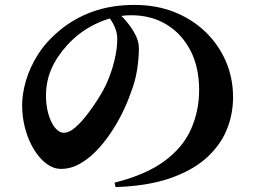

<svg xmlns="http://www.w3.org/2000/svg" viewBox="-20 -740 1040 781"><path d="M446 3Q573 -29 648.5 -84.5Q724 -140 757 -214.5Q790 -289 790 -374Q790 -467 754.5 -535Q719 -603 657 -640.5Q595 -678 514 -678Q446 -678 376 -646Q306 -614 254 -557Q211 -510 189 -459.5Q167 -409 167 -349Q167 -312 176.5 -277.5Q186 -243 203 -221.5Q220 -200 240 -200Q261 -200 285.5 -221Q310 -242 334.5 -274Q359 -306 379.5 -338.5Q400 -371 411 -395Q432 -440 444.5 -490Q457 -540 457 -581Q457 -608 445.5 -633Q434 -658 419 -674L467 -682Q483 -667 501 -644.5Q519 -622 532 -596Q545 -570 545 -543Q545 -504 537.5 -455.5Q530 -407 511 -360Q498 -322 477 -279.5Q456 -237 428.5 -196.5Q401 -156 369.5 -124Q338 -92 302.5 -72.5Q267 -53 228 -53Q197 -53 168.5 -74.5Q140 -96 117.5 -133Q95 -170 82.5 -216.5Q70 -263 70 -312Q70 -358 85.5 -411.5Q101 -465 134 -517.5Q167 -570 220 -614Q280 -665 356.5 -692.5Q433 -720 527 -720Q616 -720 689 -691Q762 -662 815.5 -610.5Q869 -559 898.5 -491Q928 -423 928 -345Q928 -272 900.5 -208Q873 -144 815.5 -94Q758 -44 667.5 -13.5Q577 17 450 21Z"/></svg>

Font: Noto Serif TC ExtraBold
Style: Regular
Weight: 800
Designer: Ryoko NISHIZUKA 西塚涼子 (kana & ideographs); Frank Grießhammer (Latin, Greek & Cyrillic); Wenlong ZHANG 张文龙 (bopomofo); San
Foundry: Adobe
Version: Version 2.002-H1;hotconv 1.1.0;makeotfexe 2.6.0